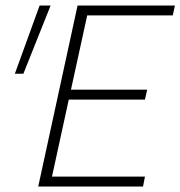

<svg xmlns="http://www.w3.org/2000/svg" viewBox="-20 -678 656 698"><path d="M297 -622 238 -352H515L507 -316H230L169 -36H507L500 0H119L262 -658H616L608 -622ZM34 -410 124 -658H164L65 -410Z"/></svg>

Font: Ysabeau Light
Style: Italic
Weight: 300
Italic angle: -12°
Designer: Christian Thalmann (Catharsis Fonts)
Version: Version 0.003